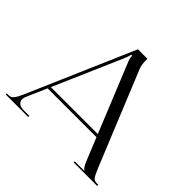

<svg xmlns="http://www.w3.org/2000/svg" viewBox="-171 -910 1101 1101"><g transform="rotate(45 379.0 -359.5)"><path d="M7.8 0V-8.8H23.9Q41 -8.8 53.2 -24.4Q65.4 -40 79.1 -70.8L359.9 -719.2H437V-707Q437 -670.9 445.8 -648.9L682.1 -70.8Q698.7 -31.2 708.3 -20Q717.8 -8.8 741.2 -8.8H749V0H558.1V-8.8H634.8V-11.2Q620.6 -16.6 604 -58.1L548.3 -194.8H152.3L98.1 -70.8Q92.8 -57.6 92.8 -48.3Q92.8 -30.8 106 -19.8Q119.1 -8.8 141.1 -8.8H189.9V0ZM160.2 -212.9H541L371.1 -629.9Q362.8 -649.4 362.8 -669.9H354Q354 -659.2 341.8 -629.9Z"/></g></svg>

Font: FoglihtenNo07calt
Style: Regular
Weight: 500
Designer: gluk (gluksza@wp.pl)
Foundry: gluk (gluksza@wp.pl)
Version: Version 0.844